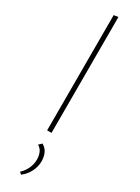

<svg xmlns="http://www.w3.org/2000/svg" viewBox="-259 -731 746 1023"><g transform="rotate(30 114.0 -219.5)"><path d="M100 0V-709L127 -713V0ZM98 274 85 263Q107 243 119 216.5Q131 190 131 163Q131 138 122.5 119Q114 100 96 90L114 73Q138 87 147.5 109.5Q157 132 157 158Q157 190 142 220.5Q127 251 98 274Z"/></g></svg>

Font: Ysabeau Office Thin
Style: Regular
Weight: 250
Designer: Christian Thalmann (Catharsis Fonts)
Version: Version 2.001;gftools[0.9.30]; featfreeze: tnum,lnum,ss02